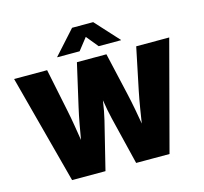

<svg xmlns="http://www.w3.org/2000/svg" viewBox="-129 -1095 1316 1240"><g transform="rotate(-15 528.5 -475.0)"><path d="M202.6 0 9.8 -727.5H230.5L288.6 -445.3Q299.8 -392.1 309.3 -334.2Q318.8 -276.4 327.9 -218.8Q336.9 -161.1 345.7 -107.4H302.2Q312.5 -161.1 322.3 -218.8Q332 -276.4 342.5 -334.2Q353 -392.1 365.2 -445.3L429.7 -727.5H627L691.4 -445.3Q703.6 -392.1 714.4 -334.2Q725.1 -276.4 734.9 -218.8Q744.6 -161.1 754.9 -107.4H710.9Q720.2 -161.1 729 -218.8Q737.8 -276.4 747.3 -334.2Q756.8 -392.1 767.6 -445.3L826.2 -727.5H1046.9L854 0H630.9L553.2 -318.4Q539.6 -374 528.6 -445.1Q517.6 -516.1 500.5 -598.1H556.6Q538.1 -516.1 528.1 -445.3Q518.1 -374.5 504.4 -318.4L425.8 0ZM464.8 -791H315.4V-793L457 -950.2H598.1L741.7 -793V-791H592.3L527.3 -870.6Z"/></g></svg>

Font: Inter 24pt Black
Style: Regular
Weight: 900
Designer: Rasmus Andersson
Foundry: rsms
Version: Version 4.001;git-66647c0bb